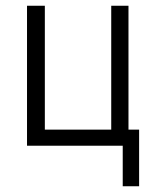

<svg xmlns="http://www.w3.org/2000/svg" viewBox="-20 -507 532 668"><path d="M407 141V0H74V-487H136V-56H367V-487H427V-56H464V141Z"/></svg>

Font: Zen Kaku Gothic Antique
Style: Regular
Weight: 400
Designer: Yoshimichi Ohira
Foundry: Positype
Version: Version 1.001